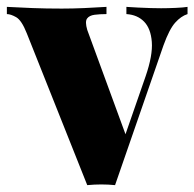

<svg xmlns="http://www.w3.org/2000/svg" viewBox="-32 -538 566 559"><path d="M514 -518V-497Q495 -491 478 -472Q461 -453 444 -406L303 1Q283 -1 263 -1Q243 -1 222 1L46 -441Q31 -479 15 -488Q-1 -497 -12 -497V-518Q24 -516 63 -514.5Q102 -513 148 -513Q179 -513 213.5 -514.5Q248 -516 278 -518V-497Q259 -497 243.5 -495Q228 -493 221.5 -484Q215 -475 222 -451L336 -140L325 -123L392 -316Q413 -377 410 -416Q407 -455 387.5 -475Q368 -495 336 -497V-518Q351 -517 369.5 -516Q388 -515 406.5 -514.5Q425 -514 437 -514Q456 -514 479 -515Q502 -516 514 -518Z"/></svg>

Font: Playfair Display ExtraBold
Style: Regular
Weight: 800
Designer: Claus Eggers Sørensen
Foundry: Claus Eggers Sørensen
Version: Version 1.203